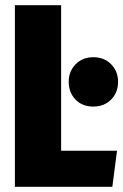

<svg xmlns="http://www.w3.org/2000/svg" viewBox="-20 -715 472 735"><path d="M214 -695V-138H428L410 0H37V-695ZM432 -402Q432 -361 405.5 -334Q379 -307 337 -307Q295 -307 269 -334Q243 -361 243 -402Q243 -442 269.5 -469Q296 -496 337 -496Q379 -496 405.5 -469Q432 -442 432 -402Z"/></svg>

Font: Fira Sans Extra Condensed ExtraBold
Style: Regular
Weight: 800
Width: 1
Designer: Carrois Corporate & Edenspiekermann AG
Foundry: Carrois Corporate GbR & Edenspiekermann AG
Version: Version 4.203